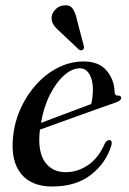

<svg xmlns="http://www.w3.org/2000/svg" viewBox="-20 -687 480 717"><path d="M396 -144.5Q376.5 -79 320.2 -34.8Q264 9.5 175 9.5Q97 9.5 58.5 -38.2Q20 -86 28.5 -173.5Q34 -231 57.2 -282.2Q80.5 -333.5 116.8 -373Q153 -412.5 198 -435Q243 -457.5 292.5 -457.5Q349 -457.5 377.8 -423.8Q406.5 -390 408 -344Q408.5 -329 421.5 -330Q432 -330 432.5 -322Q432.5 -311.5 413 -304.5Q398 -299.5 363.5 -287.2Q329 -275 286.2 -259.5Q243.5 -244 201.5 -229Q159.5 -214 129.5 -203Q129 -200.5 128.5 -197.5Q120.5 -122 147.2 -83Q174 -44 225.5 -44Q270.5 -44 309.8 -71.2Q349 -98.5 371.5 -151.5Q379.5 -164.5 388 -164Q400.5 -163.5 396 -144.5ZM278.5 -432Q249.5 -432 220 -406.2Q190.5 -380.5 167 -334.5Q143.5 -288.5 133 -228Q161 -238.5 196 -251.8Q231 -265 264.5 -277.5Q298 -290 320.5 -298.5Q326.5 -320 327 -353.5Q327 -388 313.8 -410Q300.5 -432 278.5 -432ZM267 -614.5 293 -515Q295.5 -506 289.5 -501.5Q283 -496.5 275 -501.5L202.5 -570Q187 -583 178.8 -596.5Q170.5 -610 173.5 -627.5Q176 -641 188.8 -653.5Q201.5 -666 221 -667Q241 -669 251.2 -654.8Q261.5 -640.5 267 -614.5Z"/></svg>

Font: Fraunces 72pt
Style: Italic
Weight: 400
Italic angle: -16°
Version: Version 1.000;[b76b70a41]